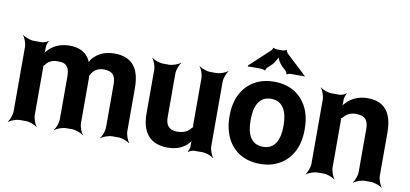

<svg xmlns="http://www.w3.org/2000/svg" viewBox="-72 -997 2693 1261"><g transform="rotate(10 1274.5 -366.0)"><path d="M282 -423C295 -423 306 -422 316 -420C351 -411 362 -379 362 -335V-50C362 -26 348 11 336 24L338 26C351 14 388 0 412 0H453C477 0 514 14 527 26L529 24C517 11 503 -26 503 -50V-357C502 -358 502 -365 501 -366L500 -362C501 -362 504 -367 504 -368C519 -400 545 -423 590 -423C649 -423 670 -396 670 -336V-50C670 -26 656 11 644 24L646 26C659 14 696 0 720 0H762C786 0 823 14 836 26L838 24C826 11 812 -26 812 -50V-336C812 -462 765 -538 642 -538C576 -538 531 -515 499 -478C490 -469 482 -452 482 -443H486C486 -452 476 -472 468 -483C442 -518 401 -538 343 -538C285 -538 241 -518 210 -489C199 -479 185 -462 180 -452L184 -450C188 -461 190 -480 189 -495V-498C188 -512 195 -534 202 -541L199 -544C192 -537 171 -528 157 -528H104C80 -528 43 -542 30 -554L28 -552C40 -539 54 -502 54 -478V-50C54 -26 40 11 28 24L30 26C43 14 80 0 104 0H145C169 0 206 14 219 26L221 24C209 11 195 -26 195 -50V-361C195 -364 195 -378 193 -379L190 -376C192 -375 200 -382 202 -384C218 -408 244 -423 282 -423Z M1132 -104C1081 -104 1057 -134 1057 -186V-478C1057 -502 1071 -539 1083 -552L1081 -554C1068 -542 1031 -528 1007 -528H966C942 -528 905 -542 892 -554L890 -552C902 -539 916 -502 916 -478V-187C916 -64 970 10 1091 10C1147 10 1188 -8 1218 -35C1228 -45 1242 -60 1246 -70L1243 -72C1238 -62 1237 -43 1238 -29V-27C1239 -15 1232 5 1226 12L1229 15C1235 8 1255 0 1267 0H1322C1346 0 1383 14 1396 26L1398 24C1386 11 1372 -26 1372 -50V-478C1372 -502 1386 -539 1398 -552L1396 -554C1383 -542 1346 -528 1322 -528H1281C1257 -528 1220 -542 1207 -554L1205 -552C1217 -539 1231 -502 1231 -478V-167C1231 -164 1232 -150 1234 -148L1236 -152C1234 -153 1225 -145 1224 -143C1205 -118 1176 -104 1132 -104Z M1456 -269V-259C1456 -220 1462 -185 1473 -152C1504 -58 1582 10 1707 10C1747 10 1783 3 1814 -11C1901 -49 1957 -134 1957 -259V-269C1957 -308 1952 -343 1941 -376C1909 -470 1831 -538 1706 -538C1666 -538 1631 -531 1600 -518C1512 -479 1456 -394 1456 -269ZM1816 -269V-259C1816 -176 1789 -104 1707 -104C1623 -104 1597 -175 1597 -259V-269C1597 -351 1624 -424 1706 -424C1788 -424 1816 -352 1816 -269ZM1891 -615 1761 -736C1758 -740 1750 -753 1752 -756L1748 -758C1746 -754 1732 -750 1727 -750H1685C1680 -750 1666 -754 1664 -757L1661 -756C1662 -753 1654 -740 1651 -737L1523 -618C1522 -617 1520 -617 1519 -617L1518 -614C1518 -613 1520 -612 1520 -611C1520 -609 1518 -607 1517 -606L1519 -604C1520 -605 1522 -607 1524 -607H1610C1615 -607 1629 -603 1631 -600L1635 -601C1633 -604 1641 -617 1644 -620L1672 -646C1687 -661 1708 -694 1708 -710H1704C1704 -694 1725 -660 1740 -646L1767 -621C1770 -617 1778 -604 1776 -601L1780 -599C1781 -603 1796 -607 1801 -607H1890C1891 -607 1892 -605 1893 -604L1896 -607C1895 -608 1893 -609 1893 -610C1893 -611 1894 -611 1895 -612L1893 -615Z M2271 -423C2330 -423 2355 -397 2355 -337V-50C2355 -26 2341 11 2329 24L2331 26C2344 14 2381 0 2405 0H2446C2470 0 2507 14 2520 26L2522 24C2510 11 2496 -26 2496 -50V-336C2496 -460 2451 -538 2329 -538C2272 -538 2228 -517 2196 -487C2185 -477 2171 -460 2166 -450L2170 -448C2174 -459 2176 -478 2175 -493V-498C2174 -511 2182 -534 2189 -542L2186 -545C2179 -537 2156 -528 2142 -528H2090C2066 -528 2029 -542 2016 -554L2014 -552C2026 -539 2040 -502 2040 -478V-50C2040 -26 2026 11 2014 24L2016 26C2029 14 2066 0 2090 0H2131C2155 0 2192 14 2205 26L2207 24C2195 11 2181 -26 2181 -50V-359C2181 -362 2180 -378 2178 -379L2176 -375C2178 -374 2188 -383 2190 -385C2207 -407 2234 -423 2271 -423Z"/></g></svg>

Font: Asimov
Style: Edge
Weight: 500
Designer: Google
Version: Version 2.000980: 2014